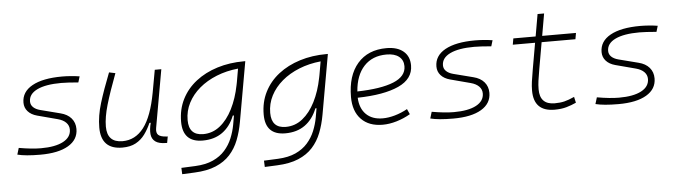

<svg xmlns="http://www.w3.org/2000/svg" viewBox="-52 -898 4793 1357"><g transform="rotate(-5 2344.0 -219.5)"><path d="M205.6 9.8Q100.1 9.8 43 -4.9L57.1 -51.3Q149.4 -35.2 213.4 -35.2Q315.9 -35.2 372.1 -65.2Q428.2 -95.2 428.2 -149.4Q428.2 -178.2 407.7 -199Q387.2 -219.7 350.1 -229.5L206.1 -267.6Q164.6 -278.8 141.4 -304.7Q118.2 -330.6 118.2 -366.7Q118.2 -443.4 193.6 -485.4Q269 -527.3 406.7 -527.3Q434.1 -527.3 466.3 -524.9Q498.5 -522.5 529.8 -517.6L517.1 -475.6Q439 -482.4 396 -482.4Q285.6 -482.4 225.3 -453.4Q165 -424.3 165 -371.1Q165 -347.2 182.4 -330.3Q199.7 -313.5 231 -305.2L372.1 -269Q421.4 -256.8 448.2 -225.6Q475.1 -194.3 475.1 -149.4Q475.1 -73.7 404.5 -32Q334 9.8 205.6 9.8Z M787.6 10.3Q636.7 10.3 636.7 -145Q636.7 -227.1 664.6 -317.6Q692.4 -408.2 739.3 -527.3L783.7 -518.1Q734.9 -388.7 709.2 -300.8Q683.6 -212.9 683.6 -147.5Q683.6 -34.7 792.5 -34.7Q883.3 -34.7 943.4 -112.8Q1003.4 -190.9 1034.2 -358.4L1063 -517.6H1109.4L1036.6 -106.9Q1030.8 -73.2 1046.1 -58.1Q1061.5 -43 1104.5 -40.5L1113.3 -40L1105 4.9H1099.6Q1046.9 4.9 1021.7 -13.9Q996.6 -32.7 993.2 -66.7Q989.7 -100.6 1002 -147H992.7Q973.6 -103 947.5 -67.4Q921.4 -31.7 882.8 -10.7Q844.2 10.3 787.6 10.3Z M1191.9 234.4 1189.9 189.5 1289.6 185.1Q1363.8 181.6 1415.5 158Q1467.3 134.3 1500.7 96.4Q1534.2 58.6 1553.2 12.2Q1572.3 -34.2 1581.1 -82.5L1592.3 -147H1584Q1554.2 -71.3 1497.3 -30.5Q1440.4 10.3 1357.4 10.3Q1216.3 10.3 1216.3 -135.3Q1216.3 -223.1 1252.4 -294.7Q1288.6 -366.2 1353.8 -417Q1418.9 -467.8 1506.3 -495.1Q1593.8 -522.5 1696.3 -522.5H1705.6L1630.4 -98.1Q1618.2 -29.3 1595.5 28.8Q1572.8 86.9 1533 130.9Q1493.2 174.8 1431.4 200.7Q1369.6 226.6 1279.8 230.5ZM1649.9 -474.6Q1567.4 -466.3 1496.8 -438Q1426.3 -409.7 1374 -365.5Q1321.8 -321.3 1292.5 -264.6Q1263.2 -208 1263.2 -142.6Q1263.2 -34.7 1364.7 -34.7Q1431.2 -34.7 1483.9 -76.7Q1536.6 -118.7 1573.7 -192.1Q1610.8 -265.6 1629.4 -359.9L1633.3 -379.4Z M1777.8 234.4 1775.9 189.5 1875.5 185.1Q1949.7 181.6 2001.5 158Q2053.2 134.3 2086.7 96.4Q2120.1 58.6 2139.2 12.2Q2158.2 -34.2 2167 -82.5L2178.2 -147H2169.9Q2140.1 -71.3 2083.3 -30.5Q2026.4 10.3 1943.4 10.3Q1802.2 10.3 1802.2 -135.3Q1802.2 -223.1 1838.4 -294.7Q1874.5 -366.2 1939.7 -417Q2004.9 -467.8 2092.3 -495.1Q2179.7 -522.5 2282.2 -522.5H2291.5L2216.3 -98.1Q2204.1 -29.3 2181.4 28.8Q2158.7 86.9 2118.9 130.9Q2079.1 174.8 2017.3 200.7Q1955.6 226.6 1865.7 230.5ZM2235.8 -474.6Q2153.3 -466.3 2082.8 -438Q2012.2 -409.7 1960 -365.5Q1907.7 -321.3 1878.4 -264.6Q1849.1 -208 1849.1 -142.6Q1849.1 -34.7 1950.7 -34.7Q2017.1 -34.7 2069.8 -76.7Q2122.6 -118.7 2159.7 -192.1Q2196.8 -265.6 2215.3 -359.9L2219.2 -379.4Z M2638.7 -35.2Q2679.2 -35.2 2725.3 -48.3Q2771.5 -61.5 2814.5 -85.4L2831.5 -47.9Q2785.6 -21 2733.9 -5.6Q2682.1 9.8 2634.3 9.8Q2537.1 9.8 2482.4 -46.9Q2427.7 -103.5 2427.7 -204.6Q2427.7 -356.4 2501.7 -441.9Q2575.7 -527.3 2707.5 -527.3Q2784.2 -527.3 2827.1 -491.2Q2870.1 -455.1 2870.1 -390.6Q2870.1 -294.9 2765.9 -247.3Q2661.6 -199.7 2474.6 -195.8Q2478 -120.1 2521 -77.6Q2564 -35.2 2638.7 -35.2ZM2476.1 -240.2Q2644 -244.1 2733.6 -280.5Q2823.2 -316.9 2823.2 -389.2Q2823.2 -432.6 2792 -457.5Q2760.7 -482.4 2703.6 -482.4Q2603.5 -482.4 2543.9 -418.5Q2484.4 -354.5 2476.1 -240.2Z M3135.3 9.8Q3029.8 9.8 2972.7 -4.9L2986.8 -51.3Q3079.1 -35.2 3143.1 -35.2Q3245.6 -35.2 3301.8 -65.2Q3357.9 -95.2 3357.9 -149.4Q3357.9 -178.2 3337.4 -199Q3316.9 -219.7 3279.8 -229.5L3135.7 -267.6Q3094.2 -278.8 3071 -304.7Q3047.9 -330.6 3047.9 -366.7Q3047.9 -443.4 3123.3 -485.4Q3198.7 -527.3 3336.4 -527.3Q3363.8 -527.3 3396 -524.9Q3428.2 -522.5 3459.5 -517.6L3446.8 -475.6Q3368.7 -482.4 3325.7 -482.4Q3215.3 -482.4 3155 -453.4Q3094.7 -424.3 3094.7 -371.1Q3094.7 -347.2 3112.1 -330.3Q3129.4 -313.5 3160.6 -305.2L3301.8 -269Q3351.1 -256.8 3377.9 -225.6Q3404.8 -194.3 3404.8 -149.4Q3404.8 -73.7 3334.2 -32Q3263.7 9.8 3135.3 9.8Z M3854 9.8Q3706.5 9.8 3706.5 -138.2Q3706.5 -170.9 3710.9 -201.7Q3715.3 -232.4 3724.6 -287.1L3757.3 -473.6H3599.1L3606.9 -517.6H3765.1L3792.5 -674.3H3838.9L3811.5 -517.6H4051.3L4043.5 -473.6H3803.7L3771 -287.1Q3761.7 -232.9 3757.6 -203.6Q3753.4 -174.3 3753.4 -143.1Q3753.4 -35.2 3858.4 -35.2Q3897.5 -35.2 3927.5 -42.5Q3957.5 -49.8 3998.5 -68.4L4007.8 -26.4Q3975.1 -11.2 3938.5 -0.7Q3901.9 9.8 3854 9.8Z M4307.1 9.8Q4201.7 9.8 4144.5 -4.9L4158.7 -51.3Q4251 -35.2 4314.9 -35.2Q4417.5 -35.2 4473.6 -65.2Q4529.8 -95.2 4529.8 -149.4Q4529.8 -178.2 4509.3 -199Q4488.8 -219.7 4451.7 -229.5L4307.6 -267.6Q4266.1 -278.8 4242.9 -304.7Q4219.7 -330.6 4219.7 -366.7Q4219.7 -443.4 4295.2 -485.4Q4370.6 -527.3 4508.3 -527.3Q4535.6 -527.3 4567.9 -524.9Q4600.1 -522.5 4631.3 -517.6L4618.7 -475.6Q4540.5 -482.4 4497.6 -482.4Q4387.2 -482.4 4326.9 -453.4Q4266.6 -424.3 4266.6 -371.1Q4266.6 -347.2 4283.9 -330.3Q4301.3 -313.5 4332.5 -305.2L4473.6 -269Q4522.9 -256.8 4549.8 -225.6Q4576.7 -194.3 4576.7 -149.4Q4576.7 -73.7 4506.1 -32Q4435.5 9.8 4307.1 9.8Z"/></g></svg>

Font: Cascadia Code ExtraLight
Style: Italic
Weight: 200
Italic angle: -10°
Monospace: yes
Designer: Aaron Bell
Foundry: Saja Typeworks
Version: Version 2404.023; ttfautohint (v1.8.4)